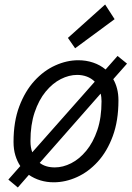

<svg xmlns="http://www.w3.org/2000/svg" viewBox="-20 -796 583 851"><path d="M59 35 17 0 70 -60Q56 -81 48 -107.5Q40 -134 40 -167Q40 -257 65.5 -324.5Q91 -392 132.5 -437.5Q174 -483 225 -506Q276 -529 327 -529Q362 -529 393 -518.5Q424 -508 448 -488L501 -548L543 -514L482 -445Q493 -426 499 -402.5Q505 -379 505 -351Q505 -261 480 -193Q455 -125 413.5 -79.5Q372 -34 321 -11Q270 12 218 12Q187 12 159 3.5Q131 -5 108 -21ZM223 -54Q259 -54 295.5 -72.5Q332 -91 362.5 -128Q393 -165 411.5 -219.5Q430 -274 430 -347Q430 -356 429 -365Q428 -374 426 -381L156 -74Q182 -54 223 -54ZM123 -121 400 -434Q385 -449 365 -456.5Q345 -464 322 -464Q286 -464 249.5 -445.5Q213 -427 182.5 -390Q152 -353 133.5 -298Q115 -243 115 -171Q115 -156 117 -144Q119 -132 123 -121ZM313 -582 281 -628 446 -776 488 -711Z"/></svg>

Font: Ubuntu Sans
Style: Italic
Weight: 400
Italic angle: -13.5°
Designer: Dalton Maag Ltd
Foundry: Dalton Maag Ltd
Version: Version 1.006